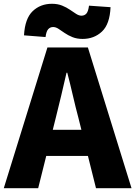

<svg xmlns="http://www.w3.org/2000/svg" viewBox="-28 -996 716 1016"><path d="M-8 0 223 -745H437L668 0H480L387 -372Q372 -428 357.5 -491Q343 -554 328 -611H324Q311 -553 296 -490.5Q281 -428 267 -372L174 0ZM149 -171V-309H509V-171ZM409 -790Q379 -790 355.5 -799.5Q332 -809 314 -821.5Q296 -834 281.5 -843.5Q267 -853 253 -853Q238 -853 227.5 -842Q217 -831 213 -800L99 -809Q104 -898 145 -937Q186 -976 247 -976Q277 -976 300.5 -966.5Q324 -957 342 -944.5Q360 -932 375 -922.5Q390 -913 403 -913Q419 -913 429 -924Q439 -935 443 -966L557 -958Q553 -868 511.5 -829Q470 -790 409 -790Z"/></svg>

Font: Noto Sans HK Thin Black
Style: Regular
Weight: 900
Version: Version 2.004-H2;hotconv 1.0.118;makeotfexe 2.5.65603